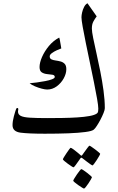

<svg xmlns="http://www.w3.org/2000/svg" viewBox="-20 -794 706 1152"><path d="M608.9 -145Q608.9 -134.8 601.3 -116Q593.8 -97.2 582.8 -76.2Q571.8 -55.2 560.8 -38.6Q549.8 -22 542.5 -16.1Q532.2 -7.3 492.4 -2Q452.6 3.4 390.1 5.9Q327.6 8.3 249 8.3Q151.9 8.3 103.5 2Q55.2 -4.4 55.2 -43Q55.2 -65.9 63.2 -95.9Q71.3 -126 77.1 -141.1Q79.1 -146 84.5 -146Q89.8 -146 89.8 -138.7Q89.8 -136.7 88.9 -132.8Q87.9 -128.9 87.9 -124.5Q87.9 -107.4 104.2 -98.9Q120.6 -90.3 159.4 -87.9Q198.2 -85.4 265.6 -85.4Q310.1 -85.4 356.4 -86.2Q402.8 -86.9 444.6 -89.6Q486.3 -92.3 517.3 -97.9Q548.3 -103.5 561.5 -113.3Q567.9 -117.7 568.8 -126.7Q569.8 -135.7 569.8 -142.1Q569.8 -159.2 562.5 -201.4Q555.2 -243.7 543.7 -300.3Q532.2 -356.9 519.3 -418.5Q506.3 -480 494.9 -536.1Q483.4 -592.3 476.1 -633.5Q468.8 -674.8 468.8 -690.4Q468.8 -702.1 472.7 -719.5Q476.6 -736.8 484.6 -752.4Q492.7 -768.1 504.9 -774.4L560.1 -695.8Q549.3 -681.6 540.3 -665Q531.2 -648.4 531.2 -622.6Q531.2 -604.5 539.1 -565.7Q546.9 -526.9 558.6 -475.1Q570.3 -423.3 581.8 -365.5Q593.3 -307.6 601.1 -250.7Q608.9 -193.8 608.9 -145ZM377.9 -378.9Q377.9 -352.1 362.3 -323.7Q346.7 -295.4 320.6 -276.1Q294.4 -256.8 263.2 -256.8Q250.5 -256.8 230 -262.2Q209.5 -267.6 189.5 -276.1Q169.4 -284.7 157.7 -294.4Q175.8 -295.9 201.2 -299.3Q226.6 -302.7 251.2 -307.4Q275.9 -312 292.2 -318.4Q308.6 -324.7 308.6 -332Q308.6 -343.3 294.9 -345.5Q281.2 -347.7 262.9 -349.4Q244.6 -351.1 231 -359.6Q217.3 -368.2 217.3 -391.6Q217.3 -418 232.2 -452.1Q247.1 -486.3 273.4 -518.1Q299.8 -549.8 335 -568.4Q337.4 -564.5 339.8 -550.3Q342.3 -536.1 344.7 -522Q347.2 -507.8 347.7 -503.4Q337.4 -500 320.8 -492.4Q304.2 -484.9 291.3 -475.3Q278.3 -465.8 278.3 -456.1Q278.3 -442.9 288.3 -438Q298.3 -433.1 313.2 -431.2Q328.1 -429.2 343 -425.3Q357.9 -421.4 367.9 -411.1Q377.9 -400.9 377.9 -378.9ZM531.7 269.5Q531.7 271.5 525.6 282.2Q519.5 293 511 305.7Q502.4 318.4 494.9 327.9Q487.3 337.4 483.9 337.4Q481.9 337.4 471.9 331.3Q461.9 325.2 449.7 316.7Q437.5 308.1 428.5 300.5Q419.4 293 419.4 290Q419.4 287.6 426 276.6Q432.6 265.6 441.4 252.7Q450.2 239.7 458 230.2Q465.8 220.7 467.8 220.7Q470.7 220.7 480.7 227.3Q490.7 233.9 502.4 242.9Q514.2 252 522.9 259.8Q531.7 267.6 531.7 269.5ZM581.1 128.9Q581.1 131.3 575 142.3Q568.8 153.3 560.3 166.5Q551.8 179.7 544.4 189.2Q537.1 198.7 534.2 198.7Q532.7 198.7 523.7 192.4Q514.6 186 503.2 177.5Q491.7 168.9 483.2 162.1Q474.6 155.3 473.6 154.8Q470.7 152.3 468.3 152.3Q465.8 152.3 463.4 154.8Q462.4 155.8 453.1 169.4Q443.8 183.1 433.8 196.5Q423.8 210 420.9 210Q418.9 210 408.9 203.6Q398.9 197.3 387 188.5Q375 179.7 366.2 172.1Q357.4 164.6 357.4 162.1Q357.4 159.2 364 148.4Q370.6 137.7 379.2 124.8Q387.7 111.8 395 102.3Q402.3 92.8 403.8 92.8Q408.2 92.8 421.9 103Q435.5 113.3 448.2 123.8Q460.9 134.3 461.9 135.7Q466.3 140.1 468.3 140.1Q471.2 140.1 474.6 134.8Q475.6 133.3 485.1 119.9Q494.6 106.4 504.6 93.3Q514.6 80.1 516.6 80.1Q519 80.1 529.1 86.9Q539.1 93.8 551.3 102.8Q563.5 111.8 572.3 119.6Q581.1 127.4 581.1 128.9Z"/></svg>

Font: Rohingya Solluk
Style: Regular
Weight: 400
Designer: SIL International
Foundry: SIL International
Version: Version 1.001